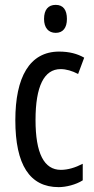

<svg xmlns="http://www.w3.org/2000/svg" viewBox="-20 -759 387 789"><path d="M209 -739C178 -739 161 -719 161 -681C161 -645 179 -624 209 -624C239 -624 255 -645 255 -681C255 -718 240 -739 209 -739ZM221 10C251 10 292 0 320 -18V-86C289 -70 259 -61 230 -61C161 -61 126 -129 126 -266C126 -404 161 -475 229 -475C252 -475 276 -468 301 -455L326 -522C298 -538 265 -547 223 -547C101 -547 43 -441 43 -265C43 -82 102 10 221 10Z"/></svg>

Font: Noto Sans Gujarati ExtraCondensed
Style: Regular
Weight: 400
Width: 2
Designer: Jelle Bosma - Monotype Design Team, Universal Thirst
Foundry: Monotype Imaging Inc.
Version: Version 2.106